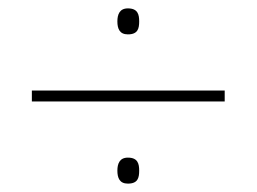

<svg xmlns="http://www.w3.org/2000/svg" viewBox="-20 -582 612 458"><path d="M260 -531C260 -514 265 -500 285 -500C309 -500 312 -514 312 -531C312 -547 309 -562 285 -562C265 -562 260 -547 260 -531ZM56 -340H516V-366H56ZM260 -175C260 -158 265 -144 285 -144C309 -144 312 -158 312 -175C312 -191 309 -206 285 -206C265 -206 260 -191 260 -175Z"/></svg>

Font: Noto Sans Sinhala Thin
Style: Regular
Weight: 100
Designer: Jelle Bosma - Monotype Design Team
Foundry: Monotype Imaging Inc.
Version: Version 2.006